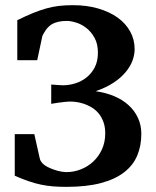

<svg xmlns="http://www.w3.org/2000/svg" viewBox="-20 -707 604 743"><path d="M526.9 -189Q526.9 -142.1 510.7 -104.2Q494.6 -66.4 459.5 -39.6Q424.3 -12.7 369.4 1.7Q314.5 16.1 236.8 16.1Q208.5 16.1 185.1 14.2Q161.6 12.2 138.9 7.6Q116.2 2.9 91.8 -5.4Q67.4 -13.7 37.1 -26.9V-188H112.8L133.8 -94.2Q136.2 -82 148.4 -71.3Q160.6 -60.5 188 -50.8Q203.1 -45.4 216.1 -43.2Q229 -41 237.8 -41Q265.1 -41 292 -51.3Q318.8 -61.5 340.1 -81.1Q361.3 -100.6 374.3 -128.4Q387.2 -156.2 387.2 -190.9Q387.2 -217.3 379.6 -236.8Q372.1 -256.3 360.1 -270Q348.1 -283.7 333.3 -292.2Q318.4 -300.8 303.5 -305.7Q288.6 -310.5 275.1 -312.3Q261.7 -314 252.9 -314Q242.7 -314 229.7 -312.5Q216.8 -311 205.6 -309.6Q192.4 -307.6 178.2 -305.2V-379.9Q198.7 -378.4 208.7 -377.7Q218.8 -377 224.1 -377Q247.1 -377 271 -384.3Q294.9 -391.6 314.5 -407Q334 -422.4 346.4 -446Q358.9 -469.7 358.9 -502.9Q358.9 -537.1 345.9 -560.5Q333 -584 314.2 -598.6Q295.4 -613.3 274.7 -619.6Q253.9 -626 238.8 -626Q219.2 -626 206.1 -622.8Q192.9 -619.6 184.3 -615.2Q175.8 -610.8 170.4 -605.5L162.1 -597.2Q160.6 -595.7 157.7 -591.3Q154.8 -586.9 151.9 -582.3Q148.9 -577.6 146.7 -573.5Q144.5 -569.3 144 -567.9L124 -474.1H46.9V-628.9Q79.6 -645 106.4 -656Q133.3 -667 158.2 -674.1Q183.1 -681.2 208 -684.1Q232.9 -687 262.2 -687Q315.4 -687 359.4 -674.3Q403.3 -661.6 434.8 -639.2Q466.3 -616.7 483.6 -585.4Q501 -554.2 501 -517.1Q501 -495.1 492.7 -472.4Q484.4 -449.7 466.3 -428Q448.2 -406.2 419.7 -387.2Q391.1 -368.2 350.1 -354Q389.2 -348.6 421.6 -335Q454.1 -321.3 477.5 -300Q501 -278.8 513.9 -250.7Q526.9 -222.7 526.9 -189Z"/></svg>

Font: Charis SIL
Style: Bold
Weight: 700
Foundry: SIL International
Version: Version 4.112